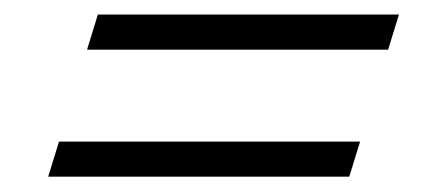

<svg xmlns="http://www.w3.org/2000/svg" viewBox="-20 -376 598 257"><path d="M111 -356.5H514L499.5 -309.5H96.5ZM59 -186.5H462L447.5 -139.5H44.5Z"/></svg>

Font: Newsreader 60pt
Style: Bold Italic
Weight: 700
Italic angle: -17°
Designer: Hugues Gentile
Foundry: Production Type
Version: Version 1.003